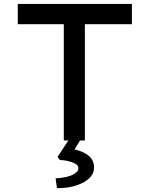

<svg xmlns="http://www.w3.org/2000/svg" viewBox="-20 -720 767 984"><path d="M307 0V-596H71V-700H656V-596H415V0ZM272 244 265 194Q292 193 319 187Q346 181 364 169Q382 157 382 142Q382 127 364.5 118Q347 109 324.5 104.5Q302 100 287 100L275 84L346 -24H405L362 46Q405 55 433.5 77.5Q462 100 462 139Q462 166 444.5 186Q427 206 398.5 219.5Q370 233 336.5 239Q303 245 272 244Z"/></svg>

Font: Lexend Giga
Style: Regular
Weight: 400
Designer: Bonnie Shaver-Troup, Thomas Jockin
Foundry: Lexend
Version: Version 1.007